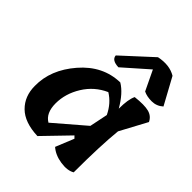

<svg xmlns="http://www.w3.org/2000/svg" viewBox="-220 -934 1066 1066"><g transform="rotate(45 312.5 -401.0)"><path d="M383 -162 240 -14Q136 -18 84.5 -69Q33 -120 33 -201Q31 -326 126.5 -436.5Q222 -547 355 -550Q407 -519 452 -441V-442Q452 -514 469 -549Q538 -557 573 -548Q608 -539 623 -507L538 -349Q525 -220 525 -14Q493 5 439.5 -3Q386 -11 352 -41L396 -149ZM231 -110Q293 -163 408 -262L430 -369Q400 -432 346 -465Q270 -431 226.5 -360.5Q183 -290 183 -214Q183 -138 231 -110ZM488 -612 432 -729 288 -602Q234 -604 231 -638L404 -797Q481 -813 534 -781L619 -625Q590 -599 552 -599Q514 -599 488 -612Z"/></g></svg>

Font: Tillana SemiBold
Style: Regular
Weight: 600
Designer: Lipi Raval (Devanagari, Latin), Jonny Pinhorn (Latin)
Foundry: Indian Type Foundry
Version: Version 2.003;PS 1.0;hotconv 1.0.79;makeotf.lib2.5.61930; tt